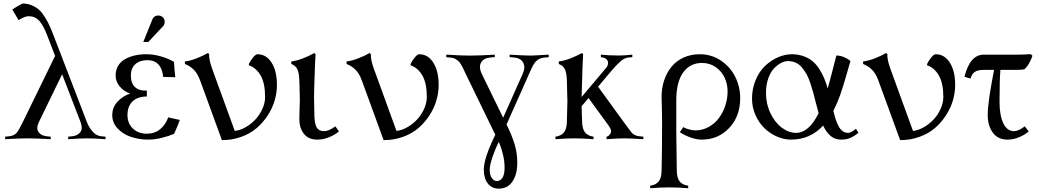

<svg xmlns="http://www.w3.org/2000/svg" viewBox="-20 -804 6003 1109"><path d="M87.4 -687.5 51.3 -749Q86.9 -773.4 109.9 -783.7Q139.6 -783.7 164.6 -772.9Q189.5 -762.2 206.3 -746.8Q223.1 -731.4 239.5 -704.8Q255.9 -678.2 265.9 -656.2Q275.9 -634.3 289.1 -600.1L481.4 -100.1Q494.6 -64.9 519 -39.6Q538.6 -19 567.4 -16.6L589.4 -14.6V0Q525.4 -4.9 481.4 -4.9Q450.2 -4.9 374 0V-14.6L395 -16.6Q427.2 -19.5 442.9 -39.6Q460 -60.5 444.8 -100.1L338.9 -375L205.1 -100.1Q186.5 -62 203.6 -39.6Q219.7 -19.5 252 -16.6L272.9 -14.6V0Q191.4 -4.9 136.2 -4.9Q91.3 -4.9 9.8 0V-14.6L30.8 -16.6Q63 -19.5 78.6 -39.6Q87.4 -50.3 112.3 -100.1L298.3 -481L252.4 -600.1Q229.5 -659.7 205.6 -685.1Q181.6 -710.4 145 -710.4Q122.6 -710.4 87.4 -687.5Z M836.4 -561.5H807.6L859.9 -691.4Q862.8 -698.7 868.2 -704.1Q878.4 -714.4 894 -714.4Q910.2 -714.4 920.7 -704.1Q931.2 -693.8 931.2 -678.2Q931.2 -662.1 922.9 -653.8ZM731.4 -263.7Q686 -247.6 657.2 -215.1Q628.4 -182.6 628.4 -139.2Q628.4 -94.2 660.2 -61Q691.9 -27.8 738.3 -12.7Q784.7 2.4 836.9 2.4Q874 2.4 915.8 -8.1Q957.5 -18.6 985.8 -31.2Q1010.7 -86.4 1018.6 -111.3L951.7 -126Q936.5 -83.5 905 -57.6Q873.5 -31.7 827.6 -31.7Q778.8 -31.7 747.6 -61.5Q716.3 -91.3 716.3 -139.2Q716.3 -190.4 745.8 -218.5Q775.4 -246.6 828.1 -246.6V-280.8Q782.7 -278.8 759.3 -301.5Q735.8 -324.2 735.8 -367.7Q735.8 -410.2 761.7 -433.3Q787.6 -456.5 831.1 -456.5Q872.1 -456.5 895.3 -431.4Q918.5 -406.2 922.4 -359.9L992.7 -357.9Q987.8 -394 984.9 -446.3Q953.6 -465.8 909.7 -478.3Q865.7 -490.7 825.2 -490.7Q790.5 -490.7 759.8 -483.9Q729 -477.1 703.4 -463.1Q677.7 -449.2 662.8 -424.8Q647.9 -400.4 647.9 -368.2Q647.9 -333 671.1 -304.9Q694.3 -276.9 731.4 -263.7Z M1261.7 5.4 1136.2 -338.4Q1121.6 -378.9 1099.9 -400.6Q1078.1 -422.4 1047.9 -434.6V-449.2Q1077.1 -452.1 1114.5 -466.6Q1151.9 -481 1181.2 -498L1188 -490.7Q1187.5 -482.9 1188.2 -474.6Q1189 -466.3 1191.2 -456.1Q1193.4 -445.8 1195.3 -438.5Q1197.3 -431.2 1201.7 -418.2Q1206.1 -405.3 1208.3 -398.9Q1210.4 -392.6 1216.3 -377Q1222.2 -361.3 1224.1 -355.5L1335.9 -47.9Q1366.2 -50.8 1397.9 -68.8Q1429.7 -86.9 1454.6 -113.3Q1479.5 -139.6 1495.4 -174.6Q1511.2 -209.5 1511.2 -243.2Q1511.2 -323.7 1485.4 -368.2Q1459.5 -412.6 1417.5 -426.8V-434.6Q1424.8 -451.2 1440.7 -470.9Q1456.5 -490.7 1467.3 -490.7Q1518.1 -490.7 1548.8 -442.1Q1579.6 -393.6 1579.6 -313.5Q1579.6 -269 1566.7 -224.4Q1553.7 -179.7 1526.9 -138.2Q1500 -96.7 1463.1 -64.7Q1426.3 -32.7 1374 -13.7Q1321.8 5.4 1261.7 5.4Z M1711.9 -224.6Q1711.9 -237.3 1711.4 -255.9Q1710.9 -274.4 1710.2 -298.8Q1709.5 -323.2 1709 -335.9Q1708 -379.9 1698.5 -402.1Q1689 -424.3 1662.6 -434.6V-449.2Q1691.9 -452.1 1729.2 -466.6Q1766.6 -481 1795.9 -498L1802.7 -490.7Q1798.8 -428.7 1796.9 -357.9Q1796.4 -344.2 1795.2 -301.3Q1793.9 -258.3 1793.9 -244.1Q1793.9 -206.1 1795.9 -134.8Q1797.4 -86.9 1809.8 -66.7Q1822.3 -46.4 1853 -46.4Q1879.4 -46.4 1917 -74.2L1938 -44.9Q1913.1 -24.4 1879.9 -11Q1846.7 2.4 1812.5 2.4Q1761.2 2.4 1735.1 -31.5Q1709 -65.4 1709 -115.2Q1709 -140.1 1710.4 -176.3Q1711.9 -212.4 1711.9 -224.6Z M2195.8 5.4 2070.3 -338.4Q2055.7 -378.9 2033.9 -400.6Q2012.2 -422.4 1981.9 -434.6V-449.2Q2011.2 -452.1 2048.6 -466.6Q2085.9 -481 2115.2 -498L2122.1 -490.7Q2121.6 -482.9 2122.3 -474.6Q2123 -466.3 2125.2 -456.1Q2127.4 -445.8 2129.4 -438.5Q2131.3 -431.2 2135.7 -418.2Q2140.1 -405.3 2142.3 -398.9Q2144.5 -392.6 2150.4 -377Q2156.2 -361.3 2158.2 -355.5L2270 -47.9Q2300.3 -50.8 2332 -68.8Q2363.8 -86.9 2388.7 -113.3Q2413.6 -139.6 2429.4 -174.6Q2445.3 -209.5 2445.3 -243.2Q2445.3 -323.7 2419.4 -368.2Q2393.6 -412.6 2351.6 -426.8V-434.6Q2358.9 -451.2 2374.8 -470.9Q2390.6 -490.7 2401.4 -490.7Q2452.1 -490.7 2482.9 -442.1Q2513.7 -393.6 2513.7 -313.5Q2513.7 -269 2500.7 -224.4Q2487.8 -179.7 2460.9 -138.2Q2434.1 -96.7 2397.2 -64.7Q2360.4 -32.7 2308.1 -13.7Q2255.9 5.4 2195.8 5.4Z M2840.8 -25.4V-25.9L2669.9 -377.4Q2667.5 -382.3 2660.6 -397.2Q2653.8 -412.1 2651.1 -417Q2648.4 -421.9 2641.8 -433.1Q2635.3 -444.3 2630.4 -448.5Q2625.5 -452.6 2617.7 -459Q2609.9 -465.3 2600.8 -468Q2591.8 -470.7 2580.6 -471.7L2557.6 -473.6V-488.3Q2644 -482.9 2694.3 -482.9Q2750.5 -482.9 2837.9 -488.3V-474.1L2814.5 -472.2Q2772.9 -468.8 2758.5 -442.6Q2744.1 -416.5 2762.7 -377.4L2886.2 -124L2999 -377.4Q3016.1 -415 3002 -441.9Q2987.8 -468.8 2947.3 -472.2L2923.8 -474.1V-488.3Q3011.2 -482.9 3049.8 -482.9Q3062 -482.9 3149.4 -488.3V-473.6L3126 -471.7Q3118.2 -471.2 3110.8 -469.2Q3103.5 -467.3 3098.1 -465.3Q3092.8 -463.4 3086.9 -458.5Q3081.1 -453.6 3077.6 -451.4Q3074.2 -449.2 3069.1 -441.7Q3064 -434.1 3062 -431.4Q3060.1 -428.7 3055.2 -418.7Q3050.3 -408.7 3049.1 -406.2Q3047.9 -403.8 3042.5 -391.8Q3037.1 -379.9 3036.1 -377.4L2905.8 -85Q2936.5 -22.9 2952.1 28.1Q2967.8 79.1 2967.8 135.7Q2967.8 202.6 2940.2 244.1Q2912.6 285.6 2860.8 285.6Q2820.8 285.6 2797.6 255.6Q2774.4 225.6 2774.4 175.8Q2774.4 109.9 2840.8 -25.4ZM2808.6 178.2Q2808.6 206.1 2820.6 223.9Q2832.5 241.7 2850.1 241.7Q2869.1 241.7 2881.8 223.4Q2894.5 205.1 2894.5 162.6Q2894.5 124 2883.5 82Q2872.6 40 2861.3 15.6Q2843.8 48.8 2826.2 98.4Q2808.6 147.9 2808.6 178.2Z M3188.5 0V-14.6Q3222.2 -19.5 3237.8 -39.6Q3253.4 -59.6 3254.4 -100.1Q3257.3 -193.8 3257.3 -219.7Q3257.3 -223.1 3254.4 -335.9Q3253.4 -379.9 3243.7 -402.1Q3233.9 -424.3 3207.5 -434.6V-449.2Q3236.8 -452.1 3274.4 -466.6Q3312 -481 3341.3 -498L3348.1 -490.7Q3343.8 -417.5 3342.3 -335.4Q3339.8 -260.7 3339.4 -243.7L3480 -410.6Q3490.2 -422.4 3491.9 -435.1Q3493.7 -447.8 3488.3 -455.1Q3479 -470.7 3454.1 -473.1L3450.7 -473.6V-488.3Q3499.5 -483.4 3556.2 -483.4Q3586.9 -483.4 3632.3 -488.3V-473.6L3611.8 -472.2Q3587.9 -470.7 3563.5 -449.2Q3539.1 -427.7 3506.3 -388.7L3434.6 -303.2L3582 -100.1Q3613.3 -57.1 3627 -39.6Q3643.1 -19.5 3675.3 -16.6L3696.3 -14.6V0Q3614.7 -4.9 3587.9 -4.9Q3551.3 -4.9 3483.4 0V-14.6Q3496.6 -17.1 3506.3 -33.2Q3516.6 -49.3 3496.1 -77.6L3379.4 -237.8L3339.4 -190.4Q3339.4 -184.6 3340.6 -148.9Q3341.8 -113.3 3342.3 -100.1Q3343.3 -59.6 3358.9 -39.6Q3374.5 -19.5 3408.2 -14.6V0Q3344.7 -4.9 3298.3 -4.9Q3252 -4.9 3188.5 0Z M3906.7 -40.5 3926.8 -69.8Q3936.5 -63 3958.5 -56.9Q3980.5 -50.8 3996.1 -50.8Q4037.1 -50.8 4072.8 -70.3Q4108.4 -89.8 4132.1 -121.6Q4155.8 -153.3 4169.2 -193.6Q4182.6 -233.9 4182.6 -275.9Q4182.6 -317.4 4166 -354.2Q4149.4 -391.1 4114.7 -415.8Q4080.1 -440.4 4034.7 -440.4Q3965.8 -440.4 3926 -385.5Q3886.2 -330.6 3886.2 -224.1V-56.2L3886.7 -0.5Q3887.7 132.3 3889.2 183.1Q3890.1 223.6 3905.5 243.7Q3920.9 263.7 3955.1 268.6V283.2Q3891.6 278.3 3845.2 278.3Q3798.8 278.3 3735.4 283.2V268.6Q3769 263.7 3784.9 243.7Q3800.8 223.6 3801.3 183.1Q3804.2 56.2 3804.2 -83Q3804.2 -147.5 3802.7 -185.8Q3801.3 -224.1 3801.3 -244.1Q3801.3 -295.4 3816.2 -340.1Q3831.1 -384.8 3858.6 -418.5Q3886.2 -452.1 3928.2 -471.4Q3970.2 -490.7 4022 -490.7Q4089.8 -490.7 4144.3 -453.9Q4198.7 -417 4227.1 -359.6Q4255.4 -302.2 4255.4 -237.3Q4255.4 -132.3 4191.9 -64.9Q4128.4 2.4 4033.7 2.4Q4002 2.4 3966.6 -10.7Q3931.2 -23.9 3906.7 -40.5Z M4811 -483.4H4817.9Q4836.9 -481.9 4855.5 -473.9Q4874 -465.8 4883.3 -458.5L4892.1 -451.2Q4888.7 -439.9 4868.4 -368.9Q4848.1 -297.9 4831.5 -251.5Q4814.9 -205.1 4793.5 -163.6Q4800.8 -133.3 4807.6 -112.8Q4814.5 -92.3 4824.5 -73.7Q4834.5 -55.2 4848.1 -45.9Q4861.8 -36.6 4878.9 -36.6Q4884.8 -36.6 4891.8 -39.6Q4898.9 -42.5 4902.6 -44.7Q4906.2 -46.9 4914.8 -53.2Q4923.3 -59.6 4923.8 -60.1L4938.5 -36.6Q4913.6 -17.1 4891.4 -7.3Q4869.1 2.4 4838.9 2.4Q4802.7 2.4 4777.8 -18.6Q4752.9 -39.6 4734.4 -78.6Q4659.7 2.4 4548.8 2.4Q4507.3 2.4 4466.6 -15.6Q4425.8 -33.7 4394.3 -64.7Q4362.8 -95.7 4343.3 -140.1Q4323.7 -184.6 4323.7 -233.9Q4323.7 -292.5 4345 -342.5Q4366.2 -392.6 4399.9 -424.1Q4433.6 -455.6 4473.6 -473.1Q4513.7 -490.7 4553.2 -490.7Q4589.8 -490.7 4620.6 -479.7Q4651.4 -468.8 4672.6 -451.2Q4693.8 -433.6 4711.2 -407Q4728.5 -380.4 4739.7 -353.8Q4751 -327.1 4760.7 -293.5Q4772 -331.1 4788.3 -396.2Q4804.7 -461.4 4811 -483.4ZM4578.1 -36.6Q4652.3 -36.6 4708.5 -150.4Q4702.1 -171.9 4693.1 -207.8Q4684.1 -243.7 4677.5 -268.1Q4670.9 -292.5 4660.6 -323.5Q4650.4 -354.5 4639.2 -374.8Q4627.9 -395 4612.5 -413.8Q4597.2 -432.6 4576.4 -441.9Q4555.7 -451.2 4530.8 -451.2Q4512.2 -451.2 4491.2 -440.2Q4470.2 -429.2 4450.2 -408.2Q4430.2 -387.2 4417.2 -350.1Q4404.3 -313 4404.3 -267.1Q4404.3 -203.6 4430.2 -149.9Q4456.1 -96.2 4495.8 -66.4Q4535.6 -36.6 4578.1 -36.6Z M5179.2 5.4 5053.7 -338.4Q5039.1 -378.9 5017.3 -400.6Q4995.6 -422.4 4965.3 -434.6V-449.2Q4994.6 -452.1 5032 -466.6Q5069.3 -481 5098.6 -498L5105.5 -490.7Q5105 -482.9 5105.7 -474.6Q5106.4 -466.3 5108.6 -456.1Q5110.8 -445.8 5112.8 -438.5Q5114.7 -431.2 5119.1 -418.2Q5123.5 -405.3 5125.7 -398.9Q5127.9 -392.6 5133.8 -377Q5139.6 -361.3 5141.6 -355.5L5253.4 -47.9Q5283.7 -50.8 5315.4 -68.8Q5347.2 -86.9 5372.1 -113.3Q5397 -139.6 5412.8 -174.6Q5428.7 -209.5 5428.7 -243.2Q5428.7 -323.7 5402.8 -368.2Q5377 -412.6 5335 -426.8V-434.6Q5342.3 -451.2 5358.2 -470.9Q5374 -490.7 5384.8 -490.7Q5435.5 -490.7 5466.3 -442.1Q5497.1 -393.6 5497.1 -313.5Q5497.1 -269 5484.1 -224.4Q5471.2 -179.7 5444.3 -138.2Q5417.5 -96.7 5380.6 -64.7Q5343.8 -32.7 5291.5 -13.7Q5239.3 5.4 5179.2 5.4Z M5799.3 2.4Q5743.7 2.4 5714.4 -38.1Q5685.1 -78.6 5685.1 -140.6Q5685.1 -154.8 5686.3 -171.6Q5687.5 -188.5 5690.2 -209.7Q5692.9 -231 5694.8 -246.3Q5696.8 -261.7 5701.4 -288.1Q5706.1 -314.5 5708 -325.9Q5710 -337.4 5715.3 -366Q5720.7 -394.5 5721.7 -400.4H5661.6Q5628.9 -400.4 5611.6 -389.4Q5594.2 -378.4 5585.4 -350.1L5550.8 -360.8Q5583 -488.3 5661.6 -488.3H5850.1V-400.4H5758.3Q5753.4 -342.3 5753.4 -214.4Q5753.4 -136.7 5775.4 -91.6Q5797.4 -46.4 5836.9 -46.4Q5862.8 -46.4 5898.9 -74.2L5921.9 -44.9Q5897.9 -24.4 5865.5 -11Q5833 2.4 5799.3 2.4ZM5850.1 -400.4V-488.3Q5894.5 -488.3 5933.6 -491.2L5943.4 -481.9Q5936.5 -460.4 5924.3 -438.7Q5912.1 -417 5897 -403.8Q5881.8 -400.4 5850.1 -400.4Z"/></svg>

Font: Flanker
Style: Regular
Weight: 400
Designer: Flanker
Foundry: Flanker
Version: Version 2.027